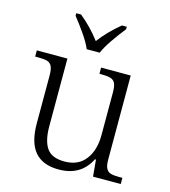

<svg xmlns="http://www.w3.org/2000/svg" viewBox="-114 -857 847 958"><g transform="rotate(15 309.0 -378.0)"><path d="M113 -185V-433Q113 -464 105 -479.5Q97 -495 81 -499.5Q65 -504 33 -504H19V-536H177V-186Q177 -112 203 -74Q229 -36 295 -36Q366 -36 403 -84.5Q440 -133 440 -210V-431Q440 -464 432.5 -479Q425 -494 408.5 -499Q392 -504 361 -504H351V-536H504V-102Q504 -71 512 -56Q520 -41 535.5 -36.5Q551 -32 579 -32H596V0H453L445 -86H440Q415 -37 374.5 -13.5Q334 10 277 10Q195 10 154 -37.5Q113 -85 113 -185ZM161 -753V-766H186Q246 -717 291 -657Q335 -715 397 -766H422V-753Q394 -718 366 -677.5Q338 -637 325 -606H258Q245 -637 217 -677.5Q189 -718 161 -753Z"/></g></svg>

Font: Noto Serif Light
Style: Regular
Weight: 300
Designer: Monotype Design Team
Foundry: Monotype Imaging Inc.
Version: Version 1.001